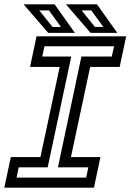

<svg xmlns="http://www.w3.org/2000/svg" viewBox="-37 -868 604 888"><path d="M-17 0 13 -141.5H150L239 -558.5H102L132 -700H546.5L516.5 -558.5H380L291 -141.5H427.5L397.5 0ZM39.5 -46.5H361.5L371.5 -94H231L339.5 -606.5H480L490.5 -654H168.5L158.5 -606.5H292.5L183.5 -94H49.5ZM505.5 -716H382L268 -848H411.5ZM441 -743.5 385 -820H340.5L402 -743.5ZM309.5 -716H186L72 -848H215.5ZM245 -743.5 189 -820H144.5L206 -743.5Z"/></svg>

Font: Tourney Medium
Style: Italic
Weight: 500
Italic angle: -12°
Version: Version 1.015